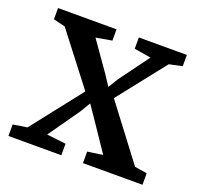

<svg xmlns="http://www.w3.org/2000/svg" viewBox="-102 -665 801 776"><g transform="rotate(20 298.0 -277.0)"><path d="M70 -59 240 -275.5 71.5 -494 21 -506V-554.5H272.5V-506L204 -494L292.5 -368L321 -324.5L347.5 -367.5L440.5 -494L368.5 -506V-554.5H575V-506L519 -494L357.5 -289.5L533 -58L586 -49.5V0H330V-49.5L395.5 -59L306 -191.5L275 -236.5L248.5 -192.5L154.5 -59L237 -49.5V0H9.5V-49.5Z"/></g></svg>

Font: Merriweather 20pt Medium
Style: Regular
Weight: 500
Version: Version 2.100